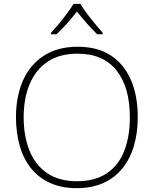

<svg xmlns="http://www.w3.org/2000/svg" viewBox="-20 -968 799 998"><path d="M696 -358Q696 -277 676 -209.5Q656 -142 616.5 -93Q577 -44 517.5 -17Q458 10 379 10Q300 10 240.5 -17Q181 -44 141.5 -93Q102 -142 82.5 -210Q63 -278 63 -359Q63 -467 99.5 -549.5Q136 -632 208 -678.5Q280 -725 384 -725Q485 -725 554 -681Q623 -637 659.5 -555Q696 -473 696 -358ZM103 -359Q103 -261 133 -186Q163 -111 224.5 -68.5Q286 -26 380 -26Q474 -26 535.5 -67.5Q597 -109 626 -184Q655 -259 655 -358Q655 -515 585.5 -602Q516 -689 384 -689Q289 -689 227 -647Q165 -605 134 -530.5Q103 -456 103 -359ZM398 -948Q410 -927 430.5 -899.5Q451 -872 473.5 -845Q496 -818 514 -797V-790H485Q458 -816 430 -848Q402 -880 380 -908Q358 -880 330 -848Q302 -816 274 -790H245V-797Q264 -818 286.5 -845Q309 -872 329.5 -899.5Q350 -927 362 -948Z"/></svg>

Font: Noto Sans Hebrew ExtraLight
Style: Regular
Weight: 250
Designer: Monotype Design Team
Foundry: Monotype Imaging Inc.
Version: Version 2.003